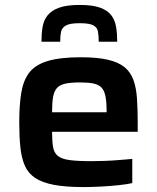

<svg xmlns="http://www.w3.org/2000/svg" viewBox="-20 -750 637 778"><path d="M318 8Q246 8 198.5 -1Q151 -10 122.5 -29Q94 -48 80.5 -79Q67 -110 62.5 -153.5Q58 -197 58 -254Q58 -323 66 -373Q74 -423 98 -455Q122 -487 172.5 -502.5Q223 -518 307 -518Q374 -518 417 -508Q460 -498 484.5 -478Q509 -458 520.5 -426.5Q532 -395 535 -351.5Q538 -308 538 -254V-216H191Q191 -178 195 -154.5Q199 -131 214 -118.5Q229 -106 261 -101.5Q293 -97 350 -97Q373 -97 402.5 -98Q432 -99 462 -101.5Q492 -104 516 -106V-8Q493 -3 459.5 0.5Q426 4 389 6Q352 8 318 8ZM412 -278V-299Q412 -338 407 -361.5Q402 -385 390 -396.5Q378 -408 357 -412Q336 -416 305 -416Q267 -416 244.5 -411Q222 -406 210.5 -393Q199 -380 195 -356.5Q191 -333 191 -295H431ZM303 -730Q355 -730 385.5 -719Q416 -708 431 -688Q446 -668 450.5 -640.5Q455 -613 455 -581H380Q380 -605 377 -622Q374 -639 358 -647.5Q342 -656 303 -656Q264 -656 247.5 -647Q231 -638 227.5 -621.5Q224 -605 224 -581H148Q148 -613 152.5 -640.5Q157 -668 173 -688Q189 -708 220 -719Q251 -730 303 -730Z"/></svg>

Font: Saira SemiExpanded SemiBold
Style: Regular
Weight: 600
Width: 6
Designer: Hector Gatti with collaboration of the Omnibus-Type team
Foundry: Omnibus-Type
Version: Version 1.101